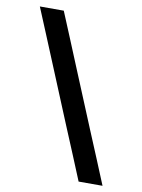

<svg xmlns="http://www.w3.org/2000/svg" viewBox="-82 -770 611 826"><g transform="rotate(10 224.0 -356.5)"><path d="M319.5 0Q296.5 -55.5 275 -108Q253.5 -160 225 -228L123.5 -474Q93.5 -546.5 71 -601Q48.5 -655.5 24.5 -713H129Q153 -655.5 175.5 -601Q198 -546.5 227 -476L329.5 -228Q358 -160 379.5 -108Q401 -55.5 424 0Z"/></g></svg>

Font: Heraclito Medium
Style: Regular
Weight: 500
Designer: Kostas Bartsokas (font) & Cristiano Sobral (main changes)
Foundry: Kostas Bartsokas (font) & Cristiano Sobral (main changes)
Version: Version 1.00;July 8, 2020;FontCreator 13.0.0.2655 64-bit